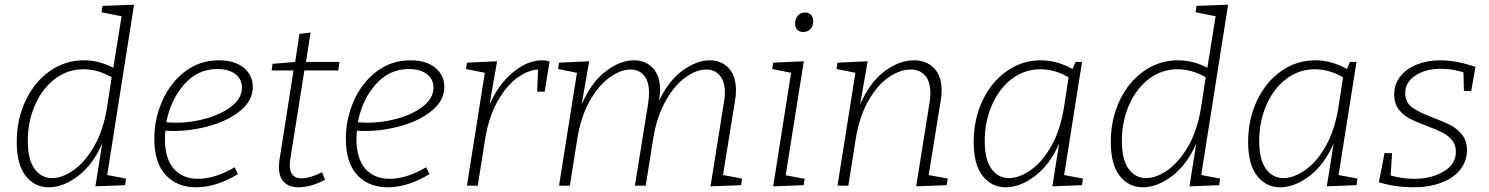

<svg xmlns="http://www.w3.org/2000/svg" viewBox="-20 -788 6322 815"><path d="M549 -768 435 -45 515 -30 511 -2 385 3 414 -179Q374 -88 311 -40.5Q248 7 187 7Q127 7 89 -41.5Q51 -90 51 -186Q51 -280 88 -359.5Q125 -439 190.5 -485.5Q256 -532 336 -532Q401 -532 461 -500L496 -719L411 -736L415 -763ZM434 -330 454 -460Q395 -494 334 -494Q267 -494 213 -453Q159 -412 128.5 -342Q98 -272 98 -190Q98 -111 126.5 -71.5Q155 -32 201 -32Q244 -32 292 -65.5Q340 -99 379 -166Q418 -233 434 -330Z M682 -233Q680 -211 680 -199Q680 -114 718 -71.5Q756 -29 820 -29Q893 -29 976 -78L990 -49Q898 7 812 7Q732 7 683.5 -45Q635 -97 635 -199Q635 -283 669 -360Q703 -437 765.5 -484.5Q828 -532 909 -532Q976 -532 1014.5 -500.5Q1053 -469 1053 -419Q1053 -363 1003 -320.5Q953 -278 874.5 -255Q796 -232 715 -232ZM686 -269Q714 -267 727 -267Q792 -267 857 -285.5Q922 -304 964.5 -338Q1007 -372 1007 -416Q1007 -452 979 -473.5Q951 -495 902 -495Q819 -495 761.5 -429.5Q704 -364 686 -269Z M1272 -489 1212 -111Q1210 -99 1210 -87Q1210 -31 1260 -31Q1295 -31 1347 -57L1360 -25Q1299 7 1248 7Q1208 7 1186 -14.5Q1164 -36 1164 -79Q1164 -89 1166 -107L1226 -489H1133L1137 -517L1233 -525L1251 -644L1298 -650L1279 -525H1421L1416 -489Z M1495 -233Q1493 -211 1493 -199Q1493 -114 1531 -71.5Q1569 -29 1633 -29Q1706 -29 1789 -78L1803 -49Q1711 7 1625 7Q1545 7 1496.5 -45Q1448 -97 1448 -199Q1448 -283 1482 -360Q1516 -437 1578.5 -484.5Q1641 -532 1722 -532Q1789 -532 1827.5 -500.5Q1866 -469 1866 -419Q1866 -363 1816 -320.5Q1766 -278 1687.5 -255Q1609 -232 1528 -232ZM1499 -269Q1527 -267 1540 -267Q1605 -267 1670 -285.5Q1735 -304 1777.5 -338Q1820 -372 1820 -416Q1820 -452 1792 -473.5Q1764 -495 1715 -495Q1632 -495 1574.5 -429.5Q1517 -364 1499 -269Z M2313 -527 2292 -399H2260L2264 -493Q2222 -491 2175.5 -457.5Q2129 -424 2091.5 -357Q2054 -290 2039 -196L2008 0H1962L2038 -479L1958 -495L1962 -522L2090 -528L2058 -344Q2095 -429 2157 -480.5Q2219 -532 2280 -532Q2299 -532 2313 -527Z M3049 -45 3130 -30 3126 -2 2996 3 3053 -354Q3057 -374 3057 -395Q3057 -443 3035 -468Q3013 -493 2978 -493Q2936 -493 2889.5 -459.5Q2843 -426 2805 -358.5Q2767 -291 2752 -196L2721 0H2675L2732 -354Q2735 -375 2735 -394Q2735 -443 2713.5 -468Q2692 -493 2657 -493Q2615 -493 2568 -459.5Q2521 -426 2483 -359Q2445 -292 2430 -196L2399 0H2353L2429 -479L2349 -495L2353 -522L2481 -528L2449 -345Q2491 -440 2552 -486Q2613 -532 2671 -532Q2720 -532 2751 -499.5Q2782 -467 2782 -405Q2782 -393 2778 -363L2777 -359Q2819 -447 2878.5 -489.5Q2938 -532 2993 -532Q3042 -532 3073 -499Q3104 -466 3104 -404Q3104 -381 3100 -360Z M3392 -528 3315 -44 3396 -29 3391 -2 3262 3 3338 -479 3258 -495 3262 -522ZM3355 -689Q3355 -709 3367 -722Q3379 -735 3398 -735Q3413 -735 3422.5 -725Q3432 -715 3432 -698Q3432 -678 3420 -665Q3408 -652 3389 -652Q3373 -652 3364 -662Q3355 -672 3355 -689Z M3922 -45 4003 -30 3998 -2 3869 3 3926 -354Q3929 -375 3929 -393Q3929 -443 3906.5 -468Q3884 -493 3846 -493Q3801 -493 3753 -460.5Q3705 -428 3666.5 -361Q3628 -294 3612 -196L3581 0H3535L3611 -479L3531 -495L3535 -522L3663 -528L3631 -345Q3673 -440 3735.5 -486Q3798 -532 3859 -532Q3912 -532 3944.5 -499Q3977 -466 3977 -404Q3977 -381 3973 -360Z M4497 -45 4577 -30 4573 -2 4447 3 4476 -179Q4436 -88 4373 -40.5Q4310 7 4249 7Q4189 7 4151 -41.5Q4113 -90 4113 -186Q4113 -280 4150 -359.5Q4187 -439 4252.5 -485.5Q4318 -532 4398 -532Q4466 -532 4533 -495L4545 -525H4573ZM4496 -330 4516 -460Q4457 -494 4396 -494Q4329 -494 4275 -453Q4221 -412 4190.5 -342Q4160 -272 4160 -190Q4160 -111 4188.5 -71.5Q4217 -32 4263 -32Q4306 -32 4354.5 -65.5Q4403 -99 4441.5 -166Q4480 -233 4496 -330Z M5193 -768 5079 -45 5159 -30 5155 -2 5029 3 5058 -179Q5018 -88 4955 -40.5Q4892 7 4831 7Q4771 7 4733 -41.5Q4695 -90 4695 -186Q4695 -280 4732 -359.5Q4769 -439 4834.5 -485.5Q4900 -532 4980 -532Q5045 -532 5105 -500L5140 -719L5055 -736L5059 -763ZM5078 -330 5098 -460Q5039 -494 4978 -494Q4911 -494 4857 -453Q4803 -412 4772.5 -342Q4742 -272 4742 -190Q4742 -111 4770.5 -71.5Q4799 -32 4845 -32Q4888 -32 4936 -65.5Q4984 -99 5023 -166Q5062 -233 5078 -330Z M5662 -45 5742 -30 5738 -2 5612 3 5641 -179Q5601 -88 5538 -40.5Q5475 7 5414 7Q5354 7 5316 -41.5Q5278 -90 5278 -186Q5278 -280 5315 -359.5Q5352 -439 5417.5 -485.5Q5483 -532 5563 -532Q5631 -532 5698 -495L5710 -525H5738ZM5661 -330 5681 -460Q5622 -494 5561 -494Q5494 -494 5440 -453Q5386 -412 5355.5 -342Q5325 -272 5325 -190Q5325 -111 5353.5 -71.5Q5382 -32 5428 -32Q5471 -32 5519.5 -65.5Q5568 -99 5606.5 -166Q5645 -233 5661 -330Z M5945 -393Q5945 -353 5975 -331.5Q6005 -310 6065 -288Q6112 -270 6140 -255Q6168 -240 6187.5 -214.5Q6207 -189 6207 -151Q6207 -104 6178.5 -68Q6150 -32 6098 -12.5Q6046 7 5980 7Q5905 7 5833 -14L5857 -138H5889L5883 -43Q5933 -29 5983 -29Q6056 -29 6108 -60Q6160 -91 6160 -144Q6160 -173 6143.5 -193Q6127 -213 6103.5 -225Q6080 -237 6038 -253Q5992 -270 5964 -284.5Q5936 -299 5917 -324Q5898 -349 5898 -387Q5898 -430 5923.5 -463Q5949 -496 5994 -514Q6039 -532 6094 -532Q6162 -532 6243 -504L6225 -402H6194L6192 -481Q6146 -496 6095 -496Q6031 -496 5988 -467.5Q5945 -439 5945 -393Z"/></svg>

Font: Bitter Pro Light
Style: Italic
Weight: 300
Italic angle: -9°
Designer: Sol Matas, and Bitter project Authors
Foundry: Sol Matas
Version: Version 1.010